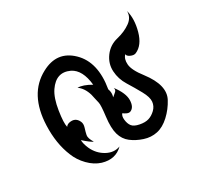

<svg xmlns="http://www.w3.org/2000/svg" viewBox="-105 -596 771 735"><g transform="rotate(-30 280.0 -229.0)"><path d="M530 -460Q541 -420 527 -369Q513 -318 478 -303Q468 -299 454.5 -305.5Q441 -312 442 -320Q428 -307 430 -281Q432 -255 464 -214Q522 -138 495 -87Q478 -55 451.5 -30.5Q425 -6 397 0Q369 6 340 -3.5Q311 -13 289.5 -29.5Q268 -46 260 -74Q252 -102 258 -150Q264 -198 261 -210Q258 -222 255.5 -234Q253 -246 252 -250Q242 -284 219 -300Q243 -300 277 -280Q270 -349 230 -369Q177 -394 140 -340Q121 -312 113 -260.5Q105 -209 110 -190Q114 -197 124 -200Q154 -207 166 -180Q171 -169 166 -153.5Q161 -138 158.5 -125.5Q156 -113 170 -90Q158 -95 130 -120Q130 -104 140 -81Q155 -48 185.5 -31Q216 -14 246 -25Q210 11 156 -5Q127 -14 102.5 -39Q78 -64 66 -95Q41 -156 44 -234Q49 -370 143 -420Q219 -461 278 -404Q337 -347 318 -236Q325 -218 319 -200Q320 -201 324.5 -204.5Q329 -208 335.5 -214Q342 -220 339 -230Q370 -189 369 -158.5Q368 -128 349 -120Q342 -117 332.5 -121.5Q323 -126 319 -130Q311 -122 313 -104Q315 -86 323.5 -75Q332 -64 355 -59.5Q378 -55 394 -60Q410 -65 424 -78.5Q438 -92 440 -111Q442 -130 425.5 -160Q409 -190 390 -220.5Q371 -251 369 -286Q367 -321 388.5 -350Q410 -379 445.5 -387.5Q481 -396 506 -414Q531 -432 530 -460Z"/></g></svg>

Font: SOV_mook
Style: Book
Weight: 400
Version: Version 1.00